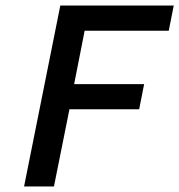

<svg xmlns="http://www.w3.org/2000/svg" viewBox="-20 -674 648 694"><path d="M67 0 198 -654H608L590 -563H286L248 -370H501L483 -279H231L175 0Z"/></svg>

Font: Source Code Pro Semibold
Style: Italic
Weight: 600
Italic angle: -11°
Monospace: yes
Designer: Paul D. Hunt, Teo Tuominen
Foundry: Adobe Systems Incorporated
Version: Version 1.050;PS 1.000;hotconv 16.6.51;makeotf.lib2.5.65220